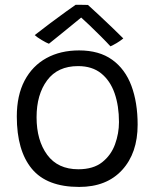

<svg xmlns="http://www.w3.org/2000/svg" viewBox="-20 -740 626 777"><path d="M300.5 16.5Q169.5 16.5 108.8 -57Q48 -130.5 48 -268.5Q48 -354 79.5 -413.8Q111 -473.5 167.8 -504.8Q224.5 -536 300 -536Q381.5 -536 434 -498.2Q486.5 -460.5 511.8 -392.8Q537 -325 537 -235.5Q537 -120.5 474.2 -52Q411.5 16.5 300.5 16.5ZM297 -55Q357.5 -55 393.5 -83.5Q429.5 -112 445.5 -156Q461.5 -200 461.5 -246Q461.5 -311.5 443.8 -362.5Q426 -413.5 389.5 -443Q353 -472.5 296 -472.5Q213.5 -472.5 170.8 -415Q128 -357.5 128 -265.5Q128 -172 171 -113.5Q214 -55 297 -55ZM336 -720Q356.5 -701.5 382.2 -677.5Q408 -653.5 433.5 -629Q459 -604.5 479 -584.5Q465.5 -573.5 451.8 -565.5Q438 -557.5 427 -552.5Q412 -569 388 -593Q364 -617 341.5 -638.5Q319 -660 308.5 -669Q297.5 -660 272.8 -639.8Q248 -619.5 221.2 -597.8Q194.5 -576 178 -563Q168 -566.5 148.8 -578Q129.5 -589.5 120.5 -598Q148.5 -620 183 -645.8Q217.5 -671.5 246 -692.2Q274.5 -713 286 -720.5Q293.5 -720.5 310 -720.5Q326.5 -720.5 336 -720Z"/></svg>

Font: Grandstander Light
Style: Regular
Weight: 300
Designer: Tyler Finck
Foundry: Etcetera Type Co
Version: Version 1.200; ttfautohint (v1.8.3)